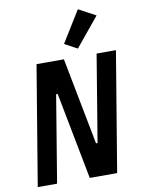

<svg xmlns="http://www.w3.org/2000/svg" viewBox="-103 -1036 811 1105"><g transform="rotate(-10 303.0 -484.0)"><path d="M531 -914 431 -968 318 -785 392 -745ZM330 0H490L606 -698H493L409 -190H400L302 -698H142L26 0H139L223 -508H232Z"/></g></svg>

Font: IBM Plex Mono SmBld
Style: Italic
Weight: 600
Italic angle: -9.5°
Monospace: yes
Designer: Mike Abbink, Paul van der Laan, Pieter van Rosmalen
Foundry: Bold Monday
Version: Version 2.004